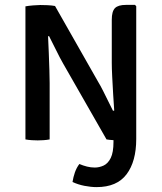

<svg xmlns="http://www.w3.org/2000/svg" viewBox="-20 -570 661 785"><path d="M304.5 100.5Q319.5 107 335.5 111Q351.5 115 367.5 115Q386 115 403.8 106.8Q421.5 98.5 432.8 75.8Q444 53 444 10V3Q436 2.5 428.5 1.8Q421 1 415.5 0L238.5 -309.5Q225.5 -332 208.8 -366.2Q192 -400.5 180.5 -422.5L176.5 -421.5Q178 -391 179.5 -353.2Q181 -315.5 182 -282Q183 -248.5 183 -230V0Q169.5 2.5 157 3.2Q144.5 4 134 4Q124.5 4 110.8 3.2Q97 2.5 84 0V-544Q97 -546.5 116 -548Q135 -549.5 144.5 -549.5Q155 -549.5 173.8 -548.8Q192.5 -548 205 -545.5L381.5 -235Q390.5 -220.5 401.5 -198.5Q412.5 -176.5 423.5 -154.2Q434.5 -132 442 -117L447 -118Q445 -145 442.8 -182.2Q440.5 -219.5 438.8 -255.2Q437 -291 437 -313V-489Q437 -523.5 450 -536.8Q463 -550 495 -550H532L537 -544.5V-2Q537 90 497.5 142.5Q458 195 375 195Q352 195 325.2 189.8Q298.5 184.5 276.5 174Q279.5 154.5 286.2 135Q293 115.5 304.5 100.5Z"/></svg>

Font: Signika SC
Style: Regular
Weight: 400
Designer: Anna Giedryś
Foundry: Anna Giedryś
Version: Version 2.000; ttfautohint (v1.8.3) -l 8 -r 50 -G 200 -x 9 -